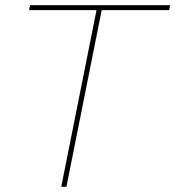

<svg xmlns="http://www.w3.org/2000/svg" viewBox="-20 -720 676 740"><path d="M216 0 352 -681H92L96 -700H636L632 -681H372L236 0Z"/></svg>

Font: Argentum Sans Thin
Style: Italic
Weight: 100
Italic angle: -11°
Designer: Julieta Ulanovsky (font), Cristiano Sobral (main changes and remaster)
Foundry: Julieta Ulanovsky (font), Cristiano Sobral (main changes and remaster)
Version: Version 2.007;June 15, 2022;FontCreator 14.0.0.2814 64-bit; 